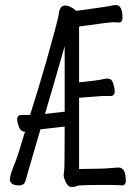

<svg xmlns="http://www.w3.org/2000/svg" viewBox="-20 -730 540 760"><path d="M264 10Q249 10 240.5 -8.5Q232 -27 232 -37Q232 -43 234 -54Q236 -69 236 -229L140 -218L81 -15Q76 4 56 4Q35 4 27 -3.5Q19 -11 19 -18Q19 -38 40 -87Q53 -120 78 -206L83 -208Q63 -208 55.5 -226.5Q48 -245 48 -258Q48 -275 67 -275H99Q132 -378 163 -486Q210 -653 213 -675Q216 -708 238 -708Q258 -708 282 -687Q406 -704 414 -706Q428 -710 439 -710Q465 -710 465 -658Q465 -641 449 -641L430 -642Q412 -642 293 -625V-404Q369 -412 380 -415Q396 -419 406 -419Q422 -419 428 -400.5Q434 -382 434 -368Q434 -350 417 -350H383L293 -343V-61L350 -62Q397 -62 449 -67Q478 -67 478 -14Q478 4 461 4L452 3Q437 2 397 2Q291 2 284.5 6Q278 10 264 10ZM158 -279 236 -288V-547Q233 -538 210 -457Q187 -376 158 -279Z"/></svg>

Font: LXGW WenKai Mono Lite
Style: Regular
Weight: 400
Monospace: yes
Designer: LXGW / Fontworks Inc.
Foundry: LXGW / Fontworks Inc.
Version: Version 1.520; June 14, 2025